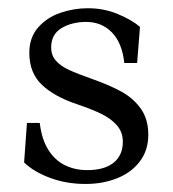

<svg xmlns="http://www.w3.org/2000/svg" viewBox="-20 -446 430 478"><path d="M40 -41.6 47.1 -139.9H79Q83.5 -100.4 99.7 -74Q115.9 -47.6 140.9 -35.1Q165.9 -22.5 197.2 -22.5Q239.8 -22.5 262.8 -40.9Q285.8 -59.4 285.8 -93Q285.8 -116.1 272.2 -132.6Q258.6 -149.1 234.6 -161.3Q210.5 -173.5 171.1 -186.8Q115.1 -205.5 84.1 -235.1Q53 -264.8 53 -314.4Q53 -352.9 75.1 -377.8Q97.1 -402.8 130.4 -414.1Q163.8 -425.5 198.6 -425.5Q239.2 -425.5 274.1 -410.7Q309 -395.9 328.5 -379.1L321.4 -289.2H289.5Q283.9 -339.8 258.3 -365.6Q232.8 -391.4 194.9 -391.4Q158.6 -391.4 133 -375.9Q107.4 -360.4 107.4 -328Q107.4 -308.2 119.2 -294.9Q131 -281.6 151.5 -272.1Q172 -262.5 210.5 -249Q255 -233.2 284.2 -216.8Q313.4 -200.2 331.3 -174.4Q349.2 -148.5 349.2 -110.6Q349.2 -71.8 328 -43.9Q306.8 -16.1 271.2 -2.1Q235.8 12 193 12Q145.5 12 104.9 -3.1Q64.2 -18.1 40 -41.6Z"/></svg>

Font: Didactic
Style: Regular
Weight: 400
Designer: Tyler Finck
Foundry: Etcetera Type Co
Version: Version 3.007;FEAKit 1.0